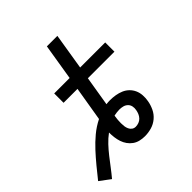

<svg xmlns="http://www.w3.org/2000/svg" viewBox="-265 -881 1073 1073"><g transform="rotate(-45 272.0 -344.0)"><path d="M7 47 -56 0Q-29 -34 -1 -68Q27 -102 56.5 -134Q86 -166 119.5 -194Q153 -222 193 -242L227 -446H117V-520H239L274 -735H357L322 -520H520V-447H310L281 -271Q288 -272 295.5 -272.5Q303 -273 310 -273Q332 -273 353 -269.5Q374 -266 393 -258Q412 -250 426.5 -236Q441 -222 449.5 -203.5Q458 -185 459.5 -163Q461 -141 457 -119Q453 -94 441 -68.5Q429 -43 407.5 -25Q386 -7 359.5 0.5Q333 8 307 8Q287 8 268 3.5Q249 -1 233.5 -12Q218 -23 207 -38.5Q196 -54 190 -72Q184 -90 181.5 -109.5Q179 -129 179 -149Q153 -130 130.5 -106Q108 -82 88 -56.5Q68 -31 48 -4.5Q28 22 7 47ZM308 -66Q320 -66 332.5 -70.5Q345 -75 354 -84.5Q363 -94 368 -106Q373 -118 375 -130Q378 -145 375 -159Q372 -173 362 -182.5Q352 -192 338.5 -195.5Q325 -199 310 -199Q300 -199 289 -197.5Q278 -196 268 -194L267 -189Q265 -177 264 -164Q263 -151 263 -138.5Q263 -126 264.5 -114Q266 -102 271 -91Q276 -80 285.5 -73Q295 -66 308 -66Z"/></g></svg>

Font: Iosevka Extended Oblique
Style: Regular
Weight: 400
Width: 7
Italic angle: -9°
Monospace: yes
Designer: Belleve Invis
Foundry: Belleve Invis
Version: Version 32.0.1; ttfautohint (v1.8.4)